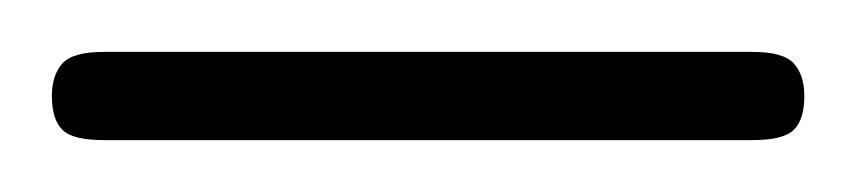

<svg xmlns="http://www.w3.org/2000/svg" viewBox="-40 -54 330 74"><path d="M270 -17Q270 -8 266 -4Q262 0 250 0H0Q-12 0 -16 -4Q-20 -8 -20 -17Q-20 -25 -16 -29.5Q-12 -34 0 -34H250Q262 -34 266 -29.5Q270 -25 270 -17Z"/></svg>

Font: Cairo ExtraLight
Style: Regular
Weight: 275
Designer: Mohamed Gaber, Accademia di Belle Arti di Urbino and others
Foundry: Kief Type Foundry, Accademia di Belle Arti di Urbino and others
Version: Version 3.011